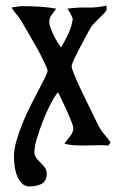

<svg xmlns="http://www.w3.org/2000/svg" viewBox="-20 -516 421 686"><path d="M21 -489Q32 -491 43 -492.5Q54 -494 65 -494Q92 -494 123.5 -492Q155 -490 181 -485Q173 -474 164.5 -463Q156 -452 156 -438Q156 -430 160.5 -417Q165 -404 171.5 -390.5Q178 -377 185.5 -365Q193 -353 198 -346Q212 -370 224 -395Q236 -420 240 -449Q232 -470 221 -485Q256 -490 291 -489Q326 -488 361 -496Q360 -493 360.5 -490Q361 -487 361 -483Q361 -478 353 -469.5Q345 -461 334.5 -451Q324 -441 314.5 -430.5Q305 -420 301 -412Q296 -403 285.5 -383.5Q275 -364 264 -343Q253 -322 244.5 -304Q236 -286 236 -279Q236 -271 248.5 -241.5Q261 -212 277.5 -178Q294 -144 309.5 -112.5Q325 -81 331 -69Q339 -52 351.5 -37.5Q364 -23 375 -7L367 4Q344 2 321.5 3Q299 4 276 4Q259 4 243 3Q227 2 210 -3Q218 -14 230 -28.5Q242 -43 242 -59Q242 -64 235 -82Q228 -100 218.5 -121Q209 -142 200 -161Q191 -180 187 -186Q175 -172 160.5 -144Q146 -116 133.5 -84Q121 -52 112 -22Q103 8 103 26Q103 40 110 49Q117 58 125.5 66Q134 74 140.5 83Q147 92 147 106Q146 133 127.5 141.5Q109 150 86 150Q68 150 57 138Q46 126 40 109.5Q34 93 32 74.5Q30 56 30 43Q30 16 39.5 -15.5Q49 -47 62 -79Q75 -111 90.5 -141Q106 -171 119 -196Q132 -221 141 -239Q150 -257 150 -264Q150 -268 143.5 -282Q137 -296 127 -316Q117 -336 104 -358.5Q91 -381 79.5 -401Q68 -421 59 -436Q50 -451 46 -456Q39 -464 33 -472Q27 -480 21 -489Z"/></svg>

Font: Teutonic
Style: Regular
Weight: 400
Designer: Peter Wiegel
Foundry: Peter Wiegel
Version: 1.000